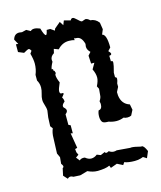

<svg xmlns="http://www.w3.org/2000/svg" viewBox="-97 -511 637 758"><g transform="rotate(-15 222.0 -132.5)"><path d="M72.8 153.8 79.1 124.5Q83.5 122.6 83.5 118.7Q83.5 113.8 77.6 106.4L80.1 80.1L72.3 63L74.7 0.5Q74.7 -20.5 82 -37.6L74.2 -47.9L75.7 -83.5L79.6 -110.8Q79.6 -117.7 78.1 -123.3Q76.7 -128.9 75.2 -134Q73.7 -139.2 72.3 -144.5Q70.8 -149.9 70.8 -156.7Q70.8 -167.5 75 -180.9Q79.1 -194.3 79.1 -205.6Q79.1 -221.7 70.8 -235.8V-258.8Q79.6 -279.8 79.6 -303.2Q79.6 -319.8 72.8 -344.7L80.1 -355Q75.2 -364.3 70.8 -364.3Q66.4 -364.3 49.8 -354.5L27.3 -363.8V-395.5L36.6 -394.5L25.4 -415Q31.2 -437 51.3 -437L63 -435.5L81.1 -439.9L97.7 -430.7Q102.5 -436.5 112.8 -436.5Q122.1 -436.5 136.2 -430.7Q145 -399.9 151.4 -399.9Q155.3 -399.9 159.2 -418.9H173.8L189.9 -407.7L192.9 -415.5L217.3 -436L227.5 -419.9L234.4 -437.5L260.7 -430.7Q264.2 -438 270 -438Q273.4 -438 277.8 -434.6Q282.2 -431.2 286.9 -426.8Q291.5 -422.4 295.7 -418.9Q299.8 -415.5 303.2 -415.5L317.4 -420.4Q326.2 -420.4 335.4 -411.1Q356 -410.2 369.6 -392.1L374 -364.3L365.7 -344.2Q383.8 -340.8 383.8 -287.1L372.6 -274.9Q380.9 -266.6 380.9 -262.2Q380.9 -256.8 371.6 -256.3L372.1 -232.9L375.5 -233.9Q379.9 -233.9 379.9 -225.6Q379.9 -217.8 371.6 -187V-168.5Q377.9 -168 377.9 -160.6Q377.9 -154.3 373.5 -142.6V-128.9L363.8 -109.9L364.3 -96.2Q368.7 -59.6 400.4 -49.8L404.8 -26.9L394 -5.9Q387.7 -2.4 378.4 -2.4Q369.1 -2.4 362.8 -5.9Q348.6 0 333.5 0Q317.9 0 301.3 -5.9H298.8Q279.3 -5.9 275.4 -13.7Q270.5 -21.5 270.5 -34.7Q270.5 -49.3 275.4 -59.1Q290 -60.1 290 -81.5L288.1 -92.8Q296.4 -105.5 296.4 -114.3L298.8 -141.1L293 -152.3Q303.2 -172.9 303.2 -186Q303.2 -202.6 293.9 -221.2L307.6 -245.1H294.4L292.5 -277.8L303.7 -290.5Q291.5 -301.8 291.5 -314.9L293 -326.2Q284.7 -357.4 263.7 -357.4H260.3L256.3 -360.4L254.9 -351.1Q246.6 -354.5 232.4 -354.5Q205.1 -354.5 185.5 -332.5L167 -339.4L163.1 -322.8Q147.9 -313.5 147.9 -299.3L148.9 -291.5Q138.2 -272 138.2 -263.2H144Q142.6 -260.3 142.6 -258.8Q142.6 -257.8 143.6 -257.3Q145 -256.3 146.7 -254.9Q148.4 -253.4 148.4 -250Q149.9 -247.6 149.9 -245.6Q149.9 -244.1 148.9 -243.2Q146.5 -241.2 146.5 -237.8Q146.5 -225.1 155.3 -205.6Q144 -180.2 144 -171.9Q144 -161.6 150.9 -161.6Q152.3 -161.6 154.8 -162.1L159.7 -158.7L148.9 -145Q154.3 -138.2 154.3 -127.4Q143.1 -118.7 143.1 -111.3Q143.1 -108.4 145 -105.5Q153.8 -98.1 153.8 -91.3Q153.8 -84.5 145 -78.1V-34.7L153.3 -30.8V2L145 0L155.3 62L146 64.5L147.5 78.1L152.8 89.4L140.6 98.1L152.3 112.8Q157.2 106.4 169.4 106.4Q171.9 106.4 174.3 106.9Q186.5 117.2 198.7 117.2Q210.9 117.2 222.7 107.9L237.8 113.8L255.9 106Q257.3 110.8 261.7 110.8Q265.6 110.8 272 106.9Q281.2 113.8 291.5 113.8Q297.4 113.8 303.2 111.8L357.4 116.2Q359.4 115.7 362.3 115.7Q373.5 115.7 400.4 122.6Q401.4 122.1 402.8 122.1Q411.6 122.1 421.9 146.5L410.6 172.9L396.5 164.1L386.7 167.5Q376 170.9 361.8 170.9Q335.4 170.9 319.8 164.6L313 174.8L290 163.1L263.2 172.9L259.3 162.6Q243.2 170.9 208 170.9Q190.9 170.9 169.9 161.1L138.7 169.9L111.3 168.5Q105 164.6 99.6 164.6Q93.3 164.6 87.9 170.4Z"/></g></svg>

Font: Truetypewriter PolyglOTT
Style: Regular
Weight: 400
Designer: Sergey Beatoff a.k.a. Sam_T
Version: Version 3.76